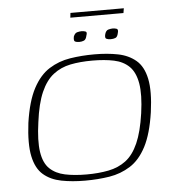

<svg xmlns="http://www.w3.org/2000/svg" viewBox="-49 -679 660 731"><g transform="rotate(-5 281.5 -313.5)"><path d="M391 -521Q382 -521 375 -524Q368 -527 372 -542Q376 -556 385.5 -558.5Q395 -561 402 -561Q410 -561 417 -558.5Q424 -556 420 -542Q417 -527 409 -524Q401 -521 391 -521ZM271 -521Q261 -521 255 -524Q249 -527 252 -543Q257 -556 266 -558.5Q275 -561 283 -561Q291 -561 298 -558.5Q305 -556 300 -543Q297 -528 289 -524.5Q281 -521 271 -521ZM247 7Q198 7 157 -1Q116 -9 88.5 -32.5Q61 -56 51 -103.5Q41 -151 51 -231Q63 -313 88.5 -361Q114 -409 150.5 -432Q187 -455 231 -462Q275 -469 324 -469Q373 -469 413.5 -461Q454 -453 482 -429.5Q510 -406 520 -358.5Q530 -311 519 -231Q507 -149 482 -101Q457 -53 420.5 -30Q384 -7 340.5 0Q297 7 247 7ZM255 -16Q301 -16 339 -23.5Q377 -31 405.5 -52.5Q434 -74 453 -117Q472 -160 482 -230Q492 -301 484.5 -344Q477 -387 454.5 -409Q432 -431 396.5 -438.5Q361 -446 314 -446Q267 -446 230 -438.5Q193 -431 164.5 -409Q136 -387 117 -344Q98 -301 89 -230Q79 -160 85.5 -117Q92 -74 114.5 -52.5Q137 -31 172.5 -23.5Q208 -16 255 -16ZM245 -616 247 -634H451L448 -616Z"/></g></svg>

Font: Genos ExtraLight
Style: Italic
Weight: 250
Italic angle: -8°
Designer: Robert E. Leuschke
Foundry: Robert E. Leuschke
Version: Version 1.010